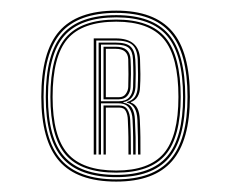

<svg xmlns="http://www.w3.org/2000/svg" viewBox="-20 -873 439 365"><path d="M201 -527.8Q126.8 -527.8 92.6 -566.8Q58.5 -605.8 58.5 -688.8Q58.5 -774.5 92.6 -813.6Q126.8 -852.8 201 -852.8Q273.2 -852.8 307.1 -813.6Q341 -774.5 341 -688.8Q341 -605.8 307.1 -566.8Q273.2 -527.8 201 -527.8ZM201 -532Q271.2 -532 303.9 -569.8Q336.5 -607.5 336.5 -688.8Q336.5 -772.2 304 -810.4Q271.5 -848.5 201 -848.5Q128.8 -848.5 95.8 -810.5Q62.8 -772.5 62.8 -688.8Q62.8 -607 95.9 -569.5Q129 -532 201 -532ZM201 -536.2Q130.8 -536.2 98.9 -572.4Q67 -608.5 67 -688.8Q67 -771.2 98.9 -807.8Q130.8 -844.2 201 -844.2Q269.5 -844.2 300.9 -807.5Q332.2 -770.8 332.2 -688.8Q332.2 -609 300.9 -572.6Q269.5 -536.2 201 -536.2ZM201 -540.5Q267.5 -540.5 297.8 -575.8Q328 -611 328 -688.8Q328 -768.8 298 -804.4Q268 -840 201 -840Q132.5 -840 101.9 -804.6Q71.2 -769.2 71.2 -688.8Q71.2 -610.5 102 -575.5Q132.8 -540.5 201 -540.5ZM201 -544.8Q134.8 -544.8 105.2 -578.5Q75.8 -612.2 75.8 -688.8Q75.8 -767.2 105.1 -801.5Q134.5 -835.8 201 -835.8Q265.8 -835.8 294.6 -801.4Q323.5 -767 323.5 -688.8Q323.5 -612.5 294.5 -578.6Q265.5 -544.8 201 -544.8ZM201 -548.8Q263.5 -548.8 291.4 -581.5Q319.2 -614.2 319.2 -688.8Q319.2 -765.2 291.5 -798.5Q263.8 -831.8 201 -831.8Q136.5 -831.8 108.2 -798.8Q80 -765.8 80 -688.8Q80 -614 108.4 -581.4Q136.8 -548.8 201 -548.8ZM158.2 -579.2V-800H200Q244.8 -800 246.2 -760Q246.8 -744.8 246.9 -732.1Q247 -719.5 246.2 -707.5Q246 -696.8 241.5 -689.2Q237 -681.8 228.8 -679V-678Q244.8 -672.8 245.8 -645.5Q246.8 -624.2 246.9 -612.5Q247 -600.8 247 -579.2H242.5Q242.5 -600.5 242.2 -612.4Q242 -624.2 241.2 -645.5Q240 -674 221.2 -677.8V-679Q231.5 -681.8 236.4 -688.8Q241.2 -695.8 241.8 -707.5Q242.5 -719.5 242.4 -732.5Q242.2 -745.5 241.8 -760Q240.8 -779.5 231.5 -787.8Q222.2 -796 200 -796H163V-579.2ZM176.8 -579.2V-672.5H206.2Q217.5 -672.5 222.2 -664.8Q227 -657 227.5 -645.2Q228.5 -624.2 228.6 -612.4Q228.8 -600.5 228.8 -579.2H224.2Q224.2 -600.5 224.1 -612.4Q224 -624.2 223 -645.2Q222.8 -654.5 219.4 -661.5Q216 -668.5 206.5 -668.5H181.2V-579.2ZM167.5 -579.2V-792H200Q219.8 -792 228 -784.6Q236.2 -777.2 237.2 -760Q238 -745.2 238 -732.5Q238 -719.8 237.5 -707.5Q236.8 -695.8 231 -688.2Q225.2 -680.8 214.5 -678.8V-677.8Q226 -676 231 -667.5Q236 -659 236.5 -645.5Q237.5 -624.2 237.8 -612.4Q238 -600.5 237.8 -579.2H233.2Q233.2 -600.5 233.1 -612.5Q233 -624.5 232 -645.5Q231.5 -659 225.4 -667.8Q219.2 -676.5 205.8 -676.5H172V-579.2ZM172 -680.5H205.8Q219.2 -680.5 225.9 -688.1Q232.5 -695.8 233 -707.5Q233.5 -719.8 233.5 -732.4Q233.5 -745 232.8 -760Q232.2 -775.2 224.9 -781.8Q217.5 -788.2 200 -788.2H172ZM176.8 -684.2V-784.2H200Q227.2 -784.2 228.2 -760Q229 -744.8 228.9 -732.1Q228.8 -719.5 228.2 -707.8Q228 -698.2 222.4 -691.2Q216.8 -684.2 205.8 -684.2ZM181.2 -688.2H205.8Q214.8 -688.2 219.1 -694.4Q223.5 -700.5 223.8 -707.8Q224.2 -719.5 224.2 -732Q224.2 -744.5 223.8 -760Q223 -780.2 200 -780.2H181.2Z"/></svg>

Font: Big Shoulders Inline Text Thin ExtraLight
Style: Regular
Weight: 250
Version: Version 2.002